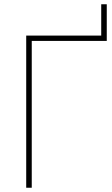

<svg xmlns="http://www.w3.org/2000/svg" viewBox="-20 -881 524 901"><path d="M481 -861V-689H129V0H103V-714H455V-861Z"/></svg>

Font: Noto Sans Thin
Style: Regular
Weight: 100
Designer: Monotype Design Team
Foundry: Monotype Imaging Inc.
Version: Version 2.007